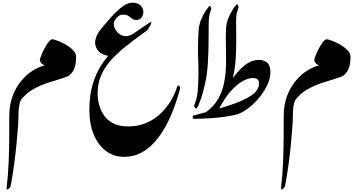

<svg xmlns="http://www.w3.org/2000/svg" viewBox="-20 -895 2725 1454"><path d="M376.5 -597.7Q383.8 -597.7 404.1 -590.8Q424.3 -584 450.2 -571.8Q476.1 -559.6 500.2 -543Q524.4 -526.4 540.3 -506.8Q556.2 -487.3 556.2 -465.8Q556.2 -413.6 544.4 -380.9Q532.7 -348.1 506.3 -325.7Q497.1 -317.9 472.4 -309.1Q447.8 -300.3 414.8 -290.5Q381.8 -280.8 346.9 -269.3Q312 -257.8 283.2 -245.1Q213.9 -213.9 180.4 -183.1Q147 -152.3 138.7 -137.7Q128.4 -119.1 124 -89.4Q119.6 -59.6 119.6 -7.3Q119.6 15.6 115.7 70.6Q111.8 125.5 104.5 200Q97.2 274.4 86.2 355.5Q75.2 436.5 61 511.2Q59.1 522 50.8 530.3Q42.5 538.6 35.4 539.8Q28.3 541 29.8 529.8Q41 438.5 45.2 339.1Q49.3 239.7 49.8 147.5Q50.3 55.2 50.3 -15.6Q50.3 -100.6 75.4 -167.5Q100.6 -234.4 141.4 -283Q182.1 -331.5 229 -360.8Q275.9 -390.1 319.3 -399.9Q301.8 -405.8 291.7 -418Q281.7 -430.2 281.7 -438.5Q281.7 -447.8 291.5 -473.1Q301.3 -498.5 316.4 -527.3Q331.5 -556.2 347.7 -576.9Q363.8 -597.7 376.5 -597.7Z M981.4 -874.5Q1022.9 -874.5 1043.2 -854.7Q1063.5 -835 1065.4 -809.1Q1067.4 -783.2 1053.2 -763.4Q1039.1 -743.7 1011.7 -743.7Q992.2 -743.7 980 -753.7Q967.8 -763.7 953.4 -773.9Q939 -784.2 913.6 -784.2Q890.6 -784.2 874.5 -771Q858.4 -757.8 849.9 -741.7Q841.3 -725.6 841.3 -715.3Q840.8 -695.8 852.3 -674.1Q863.8 -652.3 884.3 -637.2Q904.8 -622.1 932.4 -621.1Q960 -620.1 991.7 -641.6L806.6 -470.7Q751 -480 725.6 -508.3Q700.2 -536.6 700.2 -574.2Q700.2 -593.3 710.9 -620.1Q721.7 -647 747.6 -678.7Q791 -731.9 832 -776.4Q873 -820.8 910.6 -847.7Q948.2 -874.5 981.4 -874.5ZM919.9 293Q842.8 293 783.2 249Q723.6 205.1 690.2 125Q656.7 44.9 656.7 -63Q656.7 -168.9 680.7 -252.4Q704.6 -335.9 747.8 -402.8Q791 -469.7 848.6 -524.9Q906.2 -580.1 974.1 -628.9Q1042 -677.7 1115.2 -725.1Q1125.5 -731.9 1125.7 -725.3Q1126 -718.8 1119.4 -705.3Q1112.8 -691.9 1103.5 -678.5Q1094.2 -665 1085.4 -658.7Q1000.5 -597.7 932.6 -543.7Q864.7 -489.7 817.1 -435.5Q769.5 -381.3 744.4 -321Q719.2 -260.7 719.2 -186.5Q719.2 -149.4 729.5 -106.4Q739.7 -63.5 765.1 -24.9Q790.5 13.7 835.7 38.1Q880.9 62.5 950.2 62.5Q1026.4 62.5 1087.6 36.1Q1148.9 9.8 1195.3 -34.2Q1241.7 -78.1 1273.7 -132.1Q1305.7 -186 1322.8 -241.2Q1324.7 -247.6 1330.6 -247.6Q1335 -247.6 1340.6 -240.5Q1346.2 -233.4 1343.3 -222.2Q1324.7 -150.9 1297.6 -77.9Q1270.5 -4.9 1234.4 61.5Q1198.2 127.9 1151.6 180.2Q1105 232.4 1047.4 262.7Q989.7 293 919.9 293Z M1484.4 -667Q1487.3 -707.5 1502.4 -744.9Q1517.6 -782.2 1535.4 -809.3Q1553.2 -836.4 1563 -846.7Q1570.3 -855 1575.7 -843.3Q1581.1 -831.5 1579.1 -824.7Q1577.6 -817.4 1573 -805.7Q1568.4 -793.9 1564.5 -772.7Q1560.5 -751.5 1560.5 -714.4Q1560.5 -631.8 1559.3 -559.3Q1558.1 -486.8 1554.2 -419.9Q1549.3 -335.9 1533.4 -263.4Q1517.6 -190.9 1499.8 -141.4Q1481.9 -91.8 1470.7 -76.2Q1465.8 -68.8 1457.3 -78.6Q1448.7 -88.4 1450.2 -94.7Q1452.6 -104 1458.5 -119.1Q1464.4 -134.3 1470.7 -161.9Q1477.1 -189.5 1479.5 -235.4Q1485.4 -334.5 1481 -443.8Q1476.6 -553.2 1484.4 -667Z M1691.9 -679.2Q1694.3 -719.7 1709.2 -756.8Q1724.1 -793.9 1741.7 -821.3Q1759.3 -848.6 1769 -858.9Q1776.4 -867.2 1782 -855.2Q1787.6 -843.3 1786.1 -836.4Q1783.2 -825.7 1775.4 -803.7Q1767.6 -781.7 1768.1 -726.1Q1768.6 -656.7 1769 -580.8Q1769.5 -504.9 1763.2 -428Q1756.8 -351.1 1736.8 -278.3Q1716.8 -205.6 1677 -142.6Q1637.2 -79.6 1570.3 -32.2Q1565.4 -28.8 1555.7 -30.5Q1545.9 -32.2 1539.3 -36.4Q1532.7 -40.5 1536.6 -43Q1598.6 -87.4 1631.6 -145.5Q1664.6 -203.6 1677.5 -270.3Q1690.4 -336.9 1691.7 -407.5Q1692.9 -478 1690.7 -547.4Q1688.5 -616.7 1691.9 -679.2ZM1939.9 -441.4Q1980 -441.4 2003.9 -419.9Q2027.8 -398.4 2027.8 -347.7Q2027.8 -300.3 2002.9 -248.5Q1978 -196.8 1938.2 -149.9Q1898.4 -103 1852.5 -69.6Q1806.6 -36.1 1764.6 -25.9Q1723.6 -16.1 1677.2 -10Q1630.9 -3.9 1586.2 -0.7Q1541.5 2.4 1505.4 3.7Q1469.2 4.9 1448.7 4.9Q1439.9 4.9 1439.2 -6.8Q1438.5 -18.6 1444.3 -20Q1600.6 -59.6 1711.9 -95.5Q1823.2 -131.3 1882.6 -171.6Q1941.9 -211.9 1941.9 -264.6Q1941.9 -282.2 1930.7 -293.2Q1919.4 -304.2 1893.6 -304.2Q1861.3 -304.2 1818.4 -281Q1775.4 -257.8 1728 -205.1Q1680.7 -152.3 1634.8 -64Q1630.4 -55.7 1616.7 -48.3Q1603 -41 1589.1 -38.1Q1575.2 -35.2 1569.3 -38.8Q1563.5 -42.5 1574.2 -56.2Q1606.4 -96.7 1638.9 -147.5Q1671.4 -198.2 1705.3 -249.8Q1739.3 -301.3 1775.9 -344.7Q1812.5 -388.2 1853.3 -414.8Q1894 -441.4 1939.9 -441.4Z M2454.6 -597.7Q2461.9 -597.7 2482.2 -590.8Q2502.4 -584 2528.3 -571.8Q2554.2 -559.6 2578.4 -543Q2602.5 -526.4 2618.4 -506.8Q2634.3 -487.3 2634.3 -465.8Q2634.3 -413.6 2622.6 -380.9Q2610.8 -348.1 2584.5 -325.7Q2575.2 -317.9 2550.5 -309.1Q2525.9 -300.3 2492.9 -290.5Q2460 -280.8 2425 -269.3Q2390.1 -257.8 2361.3 -245.1Q2292 -213.9 2258.5 -183.1Q2225.1 -152.3 2216.8 -137.7Q2206.5 -119.1 2202.1 -89.4Q2197.8 -59.6 2197.8 -7.3Q2197.8 15.6 2193.8 70.6Q2189.9 125.5 2182.6 200Q2175.3 274.4 2164.3 355.5Q2153.3 436.5 2139.2 511.2Q2137.2 522 2128.9 530.3Q2120.6 538.6 2113.5 539.8Q2106.4 541 2107.9 529.8Q2119.1 438.5 2123.3 339.1Q2127.4 239.7 2127.9 147.5Q2128.4 55.2 2128.4 -15.6Q2128.4 -100.6 2153.6 -167.5Q2178.7 -234.4 2219.5 -283Q2260.3 -331.5 2307.1 -360.8Q2354 -390.1 2397.5 -399.9Q2379.9 -405.8 2369.9 -418Q2359.9 -430.2 2359.9 -438.5Q2359.9 -447.8 2369.6 -473.1Q2379.4 -498.5 2394.5 -527.3Q2409.7 -556.2 2425.8 -576.9Q2441.9 -597.7 2454.6 -597.7Z"/></svg>

Font: Awami Nastaliq
Style: Bold
Weight: 700
Designer: Peter Martin, SIL International
Foundry: SIL International
Version: Version 3.100